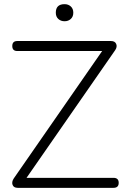

<svg xmlns="http://www.w3.org/2000/svg" viewBox="-20 -902 622 922"><path d="M65 0Q46 0 40.5 -14Q35 -28 46 -45L499 -698L497 -657H63Q39 -657 39 -681Q39 -705 63 -705H513Q532 -705 538 -691Q544 -677 533 -661L79 -7L81 -48H525Q550 -48 550 -24Q550 0 525 0ZM290 -800Q272 -800 260 -811Q248 -822 248 -841Q248 -882 290 -882Q308 -882 320 -871Q332 -860 332 -841Q332 -822 320 -811Q308 -800 290 -800Z"/></svg>

Font: Nunito VF Beta Light
Style: Regular
Weight: 300
Designer: Vernon Adams
Foundry: newtypography
Version: Version 3.001